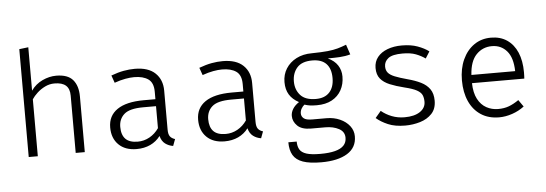

<svg xmlns="http://www.w3.org/2000/svg" viewBox="-56 -921 3713 1305"><g transform="rotate(-5 1800.0 -268.0)"><path d="M171.5 -743.5V-447.5Q202 -490.5 249 -512.5Q296 -534.5 343 -534.5Q422 -534.5 457 -493.5Q492 -452.5 492 -380V0H430V-391Q430 -438 404.5 -460.5Q379 -483 327 -483Q293 -483 262.5 -468Q232 -453 208.5 -431.2Q185 -409.5 171.5 -388.5V0H109.5V-736Z M1066 -103.5Q1066 -71.5 1077 -56.8Q1088 -42 1111 -35L1094 10.5Q1064 6 1040.5 -11.5Q1017 -29 1007.5 -65Q980 -28.5 938.8 -9.2Q897.5 10 845.5 10Q767.5 10 723 -34Q678.5 -78 678.5 -151.5Q678.5 -231.5 740.8 -274Q803 -316.5 922 -316.5H1001.5V-367.5Q1001.5 -429 966.2 -453.8Q931 -478.5 870 -478.5Q843.5 -478.5 810 -472.5Q776.5 -466.5 735.5 -452L717.5 -503Q765 -520.5 803.8 -527.5Q842.5 -534.5 879 -534.5Q971.5 -534.5 1018.8 -489.2Q1066 -444 1066 -369.5ZM857.5 -39.5Q900.5 -39.5 938 -60.5Q975.5 -81.5 1001.5 -119V-269H914.5Q821 -269 784 -236.2Q747 -203.5 747 -149.5Q747 -95 774 -67.2Q801 -39.5 857.5 -39.5Z M1666 -103.5Q1666 -71.5 1677 -56.8Q1688 -42 1711 -35L1694 10.5Q1664 6 1640.5 -11.5Q1617 -29 1607.5 -65Q1580 -28.5 1538.8 -9.2Q1497.5 10 1445.5 10Q1367.5 10 1323 -34Q1278.5 -78 1278.5 -151.5Q1278.5 -231.5 1340.8 -274Q1403 -316.5 1522 -316.5H1601.5V-367.5Q1601.5 -429 1566.2 -453.8Q1531 -478.5 1470 -478.5Q1443.5 -478.5 1410 -472.5Q1376.5 -466.5 1335.5 -452L1317.5 -503Q1365 -520.5 1403.8 -527.5Q1442.5 -534.5 1479 -534.5Q1571.5 -534.5 1618.8 -489.2Q1666 -444 1666 -369.5ZM1457.5 -39.5Q1500.5 -39.5 1538 -60.5Q1575.5 -81.5 1601.5 -119V-269H1514.5Q1421 -269 1384 -236.2Q1347 -203.5 1347 -149.5Q1347 -95 1374 -67.2Q1401 -39.5 1457.5 -39.5Z M2324.5 -572.5 2347.5 -504.5Q2312 -494.5 2274 -492.5Q2236 -490.5 2193 -490.5Q2237.5 -470 2259.5 -436.2Q2281.5 -402.5 2281.5 -359.5Q2281.5 -307.5 2259 -266.8Q2236.5 -226 2194.2 -203Q2152 -180 2091.5 -180Q2062 -180 2043.5 -182.8Q2025 -185.5 2007.5 -191.5Q1995 -182 1986.2 -166.5Q1977.5 -151 1977.5 -134Q1977.5 -113.5 1993.8 -100Q2010 -86.5 2051.5 -86.5H2148.5Q2199 -86.5 2240.2 -68Q2281.5 -49.5 2305.8 -18Q2330 13.5 2330 53Q2330 129.5 2265.8 169.2Q2201.5 209 2088 209Q2009.5 209 1963 192.8Q1916.5 176.5 1896.2 142.2Q1876 108 1876 54H1933Q1933 87 1945.8 108.5Q1958.5 130 1991.5 140.8Q2024.5 151.5 2086 151.5Q2146.5 151.5 2186.2 141.2Q2226 131 2246 110Q2266 89 2266 57Q2266 15.5 2227.5 -5Q2189 -25.5 2135 -25.5H2038Q1975 -25.5 1945 -55Q1915 -84.5 1915 -122.5Q1915 -146.5 1929.2 -169.8Q1943.5 -193 1972 -212Q1928.5 -235 1907 -270Q1885.5 -305 1885.5 -355.5Q1885.5 -407 1911 -447.5Q1936.5 -488 1982 -511.5Q2027.5 -535 2087.5 -535Q2156 -536 2196.8 -540.2Q2237.5 -544.5 2265.8 -552.5Q2294 -560.5 2324.5 -572.5ZM2086 -486Q2015 -486 1982.2 -448.5Q1949.5 -411 1949.5 -354.5Q1949.5 -298.5 1983 -260.8Q2016.5 -223 2089 -223Q2149.5 -223 2181.5 -258Q2213.5 -293 2213.5 -355Q2213.5 -419 2181.5 -452.5Q2149.5 -486 2086 -486Z M2678.5 -46.5Q2745.5 -46.5 2783.8 -72.2Q2822 -98 2822 -140Q2822 -166 2813.8 -185.2Q2805.5 -204.5 2778.2 -219.8Q2751 -235 2694.5 -248.5Q2638 -262.5 2596.8 -279.5Q2555.5 -296.5 2533 -324Q2510.5 -351.5 2510.5 -397Q2510.5 -440.5 2535.2 -471.2Q2560 -502 2603.2 -518.2Q2646.5 -534.5 2701 -534.5Q2762.5 -534.5 2808.2 -518Q2854 -501.5 2885 -478L2856 -432Q2827 -452.5 2791.5 -466Q2756 -479.5 2701.5 -479.5Q2632 -479.5 2604 -457.5Q2576 -435.5 2576 -402Q2576 -376 2589.8 -359.2Q2603.5 -342.5 2635 -329.8Q2666.5 -317 2720 -302.5Q2771.5 -289 2810 -270Q2848.5 -251 2870 -220.5Q2891.5 -190 2891.5 -141.5Q2891.5 -86 2860.2 -52.8Q2829 -19.5 2780 -4.8Q2731 10 2678 10Q2608.5 10 2560.8 -10.5Q2513 -31 2481.5 -58.5L2520 -104Q2551 -78 2591.5 -62.2Q2632 -46.5 2678.5 -46.5Z M3154.5 -237.5Q3156 -171.5 3178.2 -129.2Q3200.5 -87 3237 -67Q3273.5 -47 3316.5 -47Q3358 -47 3390.2 -59Q3422.5 -71 3458 -95.5L3490.5 -49Q3454 -21 3408.2 -5.5Q3362.5 10 3319 10Q3246.5 10 3194.8 -24Q3143 -58 3115.5 -119.2Q3088 -180.5 3088 -262Q3088 -342 3116 -403.5Q3144 -465 3193.8 -499.8Q3243.5 -534.5 3309.5 -534.5Q3373.5 -534.5 3419 -503.5Q3464.5 -472.5 3488.8 -415.8Q3513 -359 3513 -280.5Q3513 -267 3512.5 -256.2Q3512 -245.5 3511.5 -237.5ZM3311 -476.5Q3247.5 -476.5 3204.2 -431.5Q3161 -386.5 3155.5 -293.5H3454Q3452 -386 3412.5 -431.2Q3373 -476.5 3311 -476.5Z"/></g></svg>

Font: Fira Code Light Light
Style: Regular
Weight: 300
Monospace: yes
Version: Version 5.002